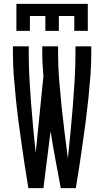

<svg xmlns="http://www.w3.org/2000/svg" viewBox="-20 -975 540 995"><path d="M127 0Q117 -58 108.5 -116Q100 -174 91.5 -232Q83 -290 75.5 -348Q68 -406 62 -464.5Q56 -523 51.5 -581.5Q47 -640 47 -698V-735H129V-698Q129 -634 132.5 -569.5Q136 -505 141 -440.5Q146 -376 152 -311.5Q158 -247 165 -183L205 -579Q203 -609 201 -638.5Q199 -668 199 -698V-735H281V-698Q281 -630 286.5 -561.5Q292 -493 299 -425Q306 -357 314.5 -289Q323 -221 332 -153V-155Q339 -223 345.5 -290.5Q352 -358 357.5 -426Q363 -494 367 -562Q371 -630 371 -698V-735H453V-698Q453 -640 448.5 -581.5Q444 -523 438 -464.5Q432 -406 424.5 -348Q417 -290 408.5 -232Q400 -174 391.5 -116Q383 -58 373 0H295Q281 -73 267.5 -146.5Q254 -220 242 -294L205 0ZM65 -815V-955H435V-815H365V-892H285V-815H215V-892H135V-815Z"/></svg>

Font: Iosevka Medium
Style: Regular
Weight: 500
Monospace: yes
Designer: Belleve Invis
Foundry: Belleve Invis
Version: Version 32.5.0; ttfautohint (v1.8.4)